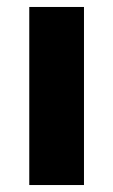

<svg xmlns="http://www.w3.org/2000/svg" viewBox="-20 -531 325 551"><path d="M64 0V-511H221V0Z"/></svg>

Font: Chivo Medium
Style: Bold
Weight: 700
Version: Version 2.002